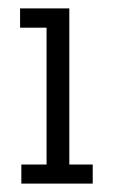

<svg xmlns="http://www.w3.org/2000/svg" viewBox="-20 -583 272 457"><path d="M30.8 -191.4H90.8V-517.1H27.8V-563H145V-191.4H200.7V-146H30.8Z"/></svg>

Font: Rokkitt
Style: Regular
Weight: 400
Version: Version 1.2; ttfautohint (v1.5) -l 7 -r 28 -G 50 -x 13 -D la